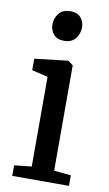

<svg xmlns="http://www.w3.org/2000/svg" viewBox="-90 -839 503 885"><g transform="rotate(10 162.0 -397.0)"><path d="M33.5 0V-49.5L114.5 -58V-478L39.5 -495.5V-549.5L194.5 -567.5H196.5L219.5 -550V-57L299 -49.5V0ZM159 -654.5Q127 -654.5 110.8 -674Q94.5 -693.5 94.5 -719.5Q94.5 -748.5 112.2 -771.2Q130 -794 166.5 -794H167.5Q199 -794 215.2 -775Q231.5 -756 231.5 -729.5Q231.5 -700.5 213.8 -677.5Q196 -654.5 160 -654.5Z"/></g></svg>

Font: Merriweather Light 18pt
Style: Regular
Weight: 400
Version: Version 2.100